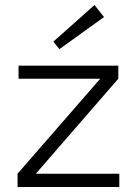

<svg xmlns="http://www.w3.org/2000/svg" viewBox="-20 -746 546 766"><path d="M217 -550 193 -580 357 -726 395 -678ZM456 -53V0H50V-53L380 -432H54V-484H452V-432L123 -53Z"/></svg>

Font: Exo 2.0 Light
Style: Regular
Weight: 300
Designer: Natanael Gama
Version: Version 1.001;PS 001.001;hotconv 1.0.70;makeotf.lib2.5.58329